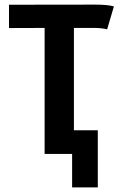

<svg xmlns="http://www.w3.org/2000/svg" viewBox="-20 -667 558 832"><path d="M173.3 0V-545.9Q117.7 -545.9 74 -545.7Q30.3 -545.4 19 -545.4V-646.5Q44.9 -646.5 193.6 -646.7Q342.3 -647 392.1 -647Q446.8 -647 473.6 -639.2L444.3 -540Q418.9 -545.9 389.6 -545.9H300.3V-102.5H403.8V145H292.5V0Z"/></svg>

Font: Fantasque Sans Mono
Style: Bold
Weight: 700
Monospace: yes
Designer: Jany Belluz
Version: Version 1.8.0 ; ttfautohint (v1.8.2)